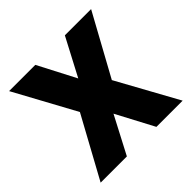

<svg xmlns="http://www.w3.org/2000/svg" viewBox="-136 -619 740 740"><g transform="rotate(-45 233.5 -249.5)"><path d="M10 -499 146 -249 10 0H153L233 -153L314 0H457L320 -249L457 -499H314L233 -345L153 -499Z"/></g></svg>

Font: TitilliumText22L
Style: 999 wt
Weight: 900
Designer: Campivisivi
Foundry: Campivisivi
Version: 1.000